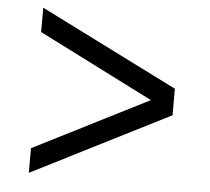

<svg xmlns="http://www.w3.org/2000/svg" viewBox="-49 -741 837 766"><g transform="rotate(5 369.5 -357.5)"><path d="M93.8 -687.5 645 -411.2V-305L93.8 -26.2V-125L553.8 -357.5L93.8 -590Z"/></g></svg>

Font: Now Alt Medium
Style: Regular
Weight: 500
Designer: Alfredo Marco Pradil
Foundry: Alfredo Marco Pradil
Version: Version 1.002;PS 001.002;hotconv 1.0.88;makeotf.lib2.5.64775